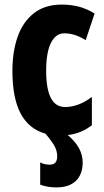

<svg xmlns="http://www.w3.org/2000/svg" viewBox="-20 -580 455 836"><path d="M229 101Q229 78 218.5 58Q208 38 178 2Q106 -18 70 -85.5Q34 -153 34 -272Q34 -354 56.5 -419Q79 -484 127 -522Q175 -560 249 -560Q292 -560 327 -550Q362 -540 392 -521L353 -405Q306 -435 260 -435Q223 -435 202 -393.5Q181 -352 181 -272Q181 -114 263 -114Q322 -114 380 -158V-35Q335 1 275 8Q309 37 324.5 66.5Q340 96 340 127Q340 179 310.5 207.5Q281 236 225 236Q187 236 155 224V127Q172 137 197 137Q229 137 229 101Z"/></svg>

Font: Noto Sans ExtraCondensed ExtraBold
Style: Regular
Weight: 800
Width: 2
Designer: Monotype Design Team
Foundry: Monotype Imaging Inc.
Version: Version 2.013; ttfautohint (v1.8.4.7-5d5b)